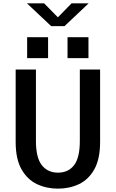

<svg xmlns="http://www.w3.org/2000/svg" viewBox="-20 -1115 690 1146"><path d="M326 11Q257.5 11 200.2 -16.2Q143 -43.5 108.2 -104.8Q73.5 -166 73.5 -268V-700H194.5V-273.5Q194.5 -174 229.5 -129.2Q264.5 -84.5 326 -84.5Q388 -84.5 422.2 -129.2Q456.5 -174 456.5 -273.5V-700H577.5V-268Q577.5 -166 543.2 -104.8Q509 -43.5 452 -16.2Q395 11 326 11ZM142 -893H267V-768H142ZM383 -893H508V-768H383ZM141 -1095H243.5L325.5 -1011.5L407 -1095H509L365 -959H285.5Z"/></svg>

Font: Trispace Medium
Style: Regular
Weight: 500
Designer: Tyler Finck
Foundry: Etcetera Type Company
Version: Version 1.210; ttfautohint (v1.8.3)